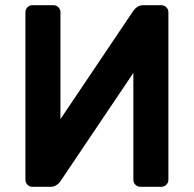

<svg xmlns="http://www.w3.org/2000/svg" viewBox="-20 -720 747 740"><path d="M105 0H175C190.3 0 203.3 -7.7 214 -23L494 -439V-27C494 -19.7 496.7 -13.3 502 -8C507.3 -2.7 513.7 0 521 0H602C609.3 0 615.7 -2.7 621 -8C626.3 -13.3 629 -19.7 629 -27V-673C629 -680.3 626.3 -686.7 621 -692C615.7 -697.3 609.3 -700 602 -700H532C516.7 -700 503.7 -692.3 493 -677L213 -261V-673C213 -680.3 210.3 -686.7 205 -692C199.7 -697.3 193.3 -700 186 -700H105C97.7 -700 91.3 -697.3 86 -692C80.7 -686.7 78 -680.3 78 -673V-27C78 -19.7 80.7 -13.3 86 -8C91.3 -2.7 97.7 0 105 0Z"/></svg>

Font: Rubik
Style: Regular
Weight: 500
Designer: Hubert & Fischer
Foundry: Hubert & Fischer
Version: Version 1.100